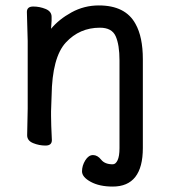

<svg xmlns="http://www.w3.org/2000/svg" viewBox="-20 -515 628 707"><path d="M506 30Q506 172 395 172Q346 172 314 154.5Q282 137 282 116Q282 95 294 75.5Q306 56 322.5 56Q339 56 352.5 73Q366 90 395 90Q406 90 413 75Q420 60 420 31V-293Q420 -350 406 -381.5Q392 -413 348 -413Q273 -413 222.5 -358.5Q172 -304 170 -162Q169 -129 168 -105V-89Q168 -59 171 1Q171 21 147.5 21Q124 21 102 12Q80 3 80 -17L82 -115V-364L79 -471Q79 -491 102.5 -491Q126 -491 148 -482Q170 -473 170 -453V-439Q169 -425 168 -409Q197 -444 243.5 -469.5Q290 -495 344 -495Q442 -495 479 -427Q506 -379 506 -297Z"/></svg>

Font: LXGW ZhenKai
Style: Regular
Weight: 400
Designer: LXGW / Fontworks Inc.
Foundry: LXGW / Fontworks Inc.
Version: Version 0.800;June 8, 2025